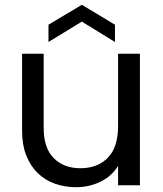

<svg xmlns="http://www.w3.org/2000/svg" viewBox="-20 -772 680 800"><path d="M563 0H472V-81Q446 -38 399 -15Q352 8 297 8Q250 8 209 -6.5Q168 -21 137.5 -50.5Q107 -80 89.5 -124Q72 -168 72 -227V-548H162V-239Q162 -155 204 -113Q246 -71 315 -71Q386 -71 429 -114.5Q472 -158 472 -247V-548H563ZM459 -597 321 -682 182 -597V-669L321 -752L459 -669Z"/></svg>

Font: Poppins
Style: Regular
Weight: 400
Designer: Ninad Kale (Devanagari), Jonny Pinhorn (Latin)
Foundry: Indian Type Foundry
Version: Version 3.002 2017